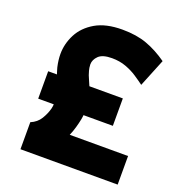

<svg xmlns="http://www.w3.org/2000/svg" viewBox="-129 -820 866 928"><g transform="rotate(20 304.0 -356.0)"><path d="M78 0V-139Q110.5 -152.5 127.5 -180.2Q144.5 -208 152 -237Q155 -250.5 155 -259H75V-400H120Q118.5 -404.5 115.5 -414.2Q112.5 -424 110 -433Q102 -468 102 -499Q102 -551.5 127.2 -600.5Q152.5 -649.5 206 -680.8Q259.5 -712 344 -712Q417 -712 471 -692.2Q525 -672.5 578 -635L520 -492Q500 -507 474.2 -524Q448.5 -541 416 -553Q383.5 -565 344 -565Q295.5 -565 275.2 -545Q255 -525 255 -501Q255 -495 256.5 -483.8Q258 -472.5 266 -449Q270 -439.5 275.2 -427.2Q280.5 -415 287 -400H459V-259H308Q308 -257.5 307.2 -251Q306.5 -244.5 305 -237Q300.5 -214.5 294.2 -192.5Q288 -170.5 278 -147H578V0Z"/></g></svg>

Font: Overpass Black
Style: Regular
Weight: 900
Designer: Delve Withrington, Dave Bailey, Thomas Jockin
Foundry: Delve Fonts LLC
Version: Version 4.000; ttfautohint (v1.8.3)